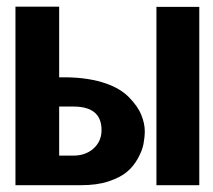

<svg xmlns="http://www.w3.org/2000/svg" viewBox="-20 -544 625 564"><path d="M439.5 -523.9V0H565.4V-523.9ZM153.8 -231H195.8C251 -231 278.3 -208 278.3 -161.6C278.3 -140.1 270.5 -122.1 254.9 -107.9C239.3 -93.8 219.2 -86.9 195.8 -86.9H153.8ZM25.4 -524.4V0H217.8C248.5 0 275.4 -3.4 298.8 -11.2C322.3 -19 340.3 -28.3 353.5 -39.6C366.7 -50.8 377 -64 385.3 -79.1C393.6 -94.2 398.9 -107.9 401.4 -120.6C403.8 -133.3 405.3 -146 405.3 -158.7C405.3 -173.8 401.9 -189.5 395 -206.5C388.2 -223.6 376 -240.7 359.4 -257.8C342.8 -274.9 320.3 -288.6 292.5 -298.3C259.3 -310.1 219.2 -316.4 174.3 -316.9H153.8V-524.4Z"/></svg>

Font: Tuffy
Style: Bold
Weight: 700
Designer: Thatcher Ulrich, Karoly Barta, Michael Everson
Version: Version 001.270